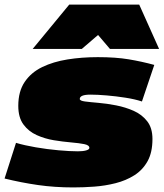

<svg xmlns="http://www.w3.org/2000/svg" viewBox="-38 -810 716 840"><path d="M-18 -29 32 -185Q69 -174 118.5 -165.5Q168 -157 218 -152.5Q268 -148 303 -148Q325 -148 339 -152Q353 -156 353 -163Q353 -175 330.5 -179.5Q308 -184 272.5 -187Q237 -190 197.5 -196.5Q158 -203 122.5 -219Q87 -235 64.5 -265.5Q42 -296 42 -347Q42 -410 70 -451.5Q98 -493 146.5 -516.5Q195 -540 257.5 -550Q320 -560 390 -560Q468 -560 525 -550.5Q582 -541 637 -526L583 -366Q553 -376 511.5 -382.5Q470 -389 429 -392.5Q388 -396 358 -396Q311 -396 311 -377Q311 -369 334 -366Q357 -363 393 -360Q429 -357 470 -349Q511 -341 547 -325Q583 -309 606 -279.5Q629 -250 629 -202Q629 -143 607.5 -104.5Q586 -66 549.5 -43Q513 -20 467.5 -8.5Q422 3 374.5 6.5Q327 10 283 10Q201 10 128 -0.5Q55 -11 -18 -29ZM105 -596 265 -790H571L658 -596H443L391 -657L320 -596Z"/></svg>

Font: Georama ExtraExtended Black
Style: Italic
Weight: 900
Width: 8
Italic angle: -9°
Designer: Jean-Baptiste Levee
Foundry: Production Type
Version: Version 1.000